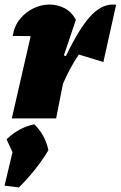

<svg xmlns="http://www.w3.org/2000/svg" viewBox="-43 -521 531 845"><path d="M9 0 92 -362Q67 -362 13 -363Q20 -407 45 -437.5Q70 -468 104.5 -484.5Q139 -501 175 -501Q210 -501 241 -485Q272 -469 291 -434L238 -277L247 -274Q310 -405 361.5 -456.5Q413 -508 468 -500L412 -248L304 -281Q265 -224 234 -152L204 0ZM-23 296 12 149 -14 92Q40 40 108 26Q156 73 170 140Q118 227 40 304Z"/></svg>

Font: Piazzolla Black
Style: Italic
Weight: 900
Italic angle: -11.3°
Designer: Juan Pablo del Peral
Foundry: Huerta Tipografica
Version: Version 1.330